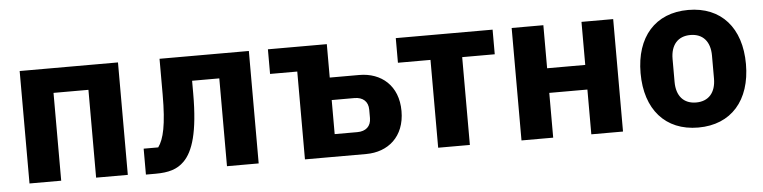

<svg xmlns="http://www.w3.org/2000/svg" viewBox="-39 -709 3551 893"><g transform="rotate(-5 1736.5 -262.5)"><path d="M69 0H217V-410H380V0H528V-525H69Z M612 6H657C719 6 759 -6 791 -38C835 -82 864 -169 864 -351V-410H991V0H1139V-525H722V-359C722 -215 706 -151 680 -115H612Z M1355 0H1641C1743 0 1822 -65 1822 -185C1822 -304 1743 -369 1641 -369H1503V-525H1228V-410H1355ZM1503 -105V-264H1609C1648 -264 1673 -243 1673 -204V-165C1673 -126 1648 -105 1609 -105Z M1977 0H2125V-410H2277V-525H1825V-410H1977Z M2366 0H2514V-209H2692V0H2840V-525H2692V-324H2514V-525H2366Z M3191 12C3345 12 3437 -94 3437 -263C3437 -432 3345 -537 3191 -537C3037 -537 2945 -432 2945 -263C2945 -94 3037 12 3191 12ZM3191 -105C3133 -105 3099 -143 3099 -209V-316C3099 -382 3133 -420 3191 -420C3249 -420 3283 -382 3283 -316V-209C3283 -143 3249 -105 3191 -105Z"/></g></svg>

Font: LVC Sans
Style: Bold
Weight: 700
Designer: Mike Abbink, Paul van der Laan, Pieter van Rosmalen
Foundry: Bold Monday
Version: Version 3.0